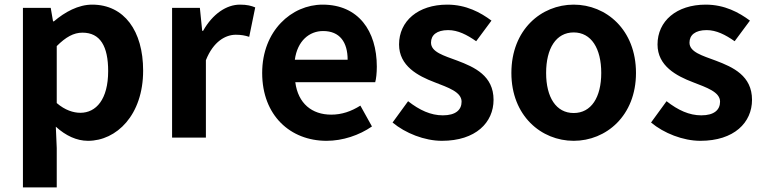

<svg xmlns="http://www.w3.org/2000/svg" viewBox="-20 -594 3300 829"><path d="M79 215H225V45L221 -47C264 -8 311 14 360 14C483 14 598 -97 598 -289C598 -461 516 -574 378 -574C318 -574 260 -542 213 -502H209L199 -560H79ZM327 -107C297 -107 261 -118 225 -149V-395C264 -434 298 -453 336 -453C413 -453 447 -394 447 -287C447 -165 395 -107 327 -107Z M723 0H869V-334C901 -415 954 -444 998 -444C1021 -444 1037 -441 1056 -435L1082 -562C1065 -569 1047 -574 1016 -574C958 -574 898 -534 857 -461H853L843 -560H723Z M1390 14C1460 14 1531 -10 1586 -48L1536 -138C1496 -113 1456 -99 1410 -99C1327 -99 1267 -147 1255 -239H1600C1604 -252 1607 -279 1607 -306C1607 -461 1527 -574 1373 -574C1239 -574 1112 -461 1112 -279C1112 -95 1234 14 1390 14ZM1253 -336C1264 -418 1316 -460 1375 -460C1447 -460 1481 -412 1481 -336Z M1888 14C2034 14 2111 -65 2111 -163C2111 -267 2029 -304 1955 -332C1896 -354 1841 -369 1841 -410C1841 -442 1865 -464 1915 -464C1957 -464 1996 -444 2036 -416L2102 -505C2055 -540 1993 -574 1911 -574C1785 -574 1703 -503 1703 -402C1703 -309 1785 -266 1856 -239C1915 -216 1973 -197 1973 -155C1973 -120 1948 -96 1892 -96C1840 -96 1792 -118 1742 -157L1675 -65C1730 -19 1813 14 1888 14Z M2457 14C2597 14 2726 -94 2726 -279C2726 -466 2597 -574 2457 -574C2317 -574 2188 -466 2188 -279C2188 -94 2317 14 2457 14ZM2457 -106C2381 -106 2338 -174 2338 -279C2338 -385 2381 -454 2457 -454C2533 -454 2576 -385 2576 -279C2576 -174 2533 -106 2457 -106Z M3004 14C3150 14 3227 -65 3227 -163C3227 -267 3145 -304 3071 -332C3012 -354 2957 -369 2957 -410C2957 -442 2981 -464 3031 -464C3073 -464 3112 -444 3152 -416L3218 -505C3171 -540 3109 -574 3027 -574C2901 -574 2819 -503 2819 -402C2819 -309 2901 -266 2972 -239C3031 -216 3089 -197 3089 -155C3089 -120 3064 -96 3008 -96C2956 -96 2908 -118 2858 -157L2791 -65C2846 -19 2929 14 3004 14Z"/></svg>

Font: Noto Sans CJK KR Bold
Style: Regular
Weight: 700
Designer: Ryoko NISHIZUKA (kana & ideographs); Paul D. Hunt (Latin, Greek & Cyrillic); Wenlong ZHANG (bopomofo); Sandoll Communica
Foundry: Adobe Systems Incorporated
Version: Version 1.004;PS 1.004;hotconv 1.0.82;makeotf.lib2.5.63406